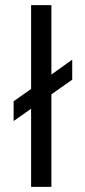

<svg xmlns="http://www.w3.org/2000/svg" viewBox="-20 -727 331 747"><path d="M180 0H101V-304L33 -256V-333L101 -381V-707H180V-437L261 -495V-417L180 -360Z"/></svg>

Font: Hind Madurai
Style: Regular
Weight: 400
Designer: Jyotish Sonowal
Foundry: Indian Type Foundry
Version: Version 1.001;PS 1.0;hotconv 1.0.86;makeotf.lib2.5.63406; tt